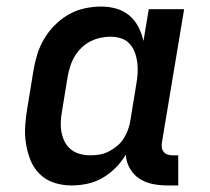

<svg xmlns="http://www.w3.org/2000/svg" viewBox="-20 -558 640 586"><path d="M198 8Q170 8 144.5 -0.5Q119 -9 100.5 -27.5Q82 -46 72.5 -70.5Q63 -95 59 -121.5Q55 -148 57 -176Q59 -204 64 -232L82 -342Q86 -367 93.5 -391.5Q101 -416 114.5 -439Q128 -462 147.5 -481.5Q167 -501 190 -514Q213 -527 238.5 -532.5Q264 -538 289 -538Q313 -538 335.5 -531.5Q358 -525 375 -510.5Q392 -496 402.5 -475.5Q413 -455 418 -433L434 -530H542L474 -122Q473 -114 474 -107Q475 -100 479.5 -94.5Q484 -89 491 -86.5Q498 -84 506 -84H524V8H491Q468 8 445.5 3.5Q423 -1 405 -13Q387 -25 376 -44.5Q365 -64 364 -86Q351 -64 332.5 -45.5Q314 -27 292 -14.5Q270 -2 246 3Q222 8 198 8ZM256 -84Q271 -84 285 -86.5Q299 -89 312.5 -96Q326 -103 338 -113Q350 -123 358 -136Q366 -149 371 -163Q376 -177 378 -191L396 -301Q399 -318 400 -334.5Q401 -351 399 -367Q397 -383 391.5 -398Q386 -413 375.5 -424.5Q365 -436 349.5 -441Q334 -446 317 -446Q302 -446 286 -442.5Q270 -439 255.5 -431.5Q241 -424 229 -412.5Q217 -401 208.5 -387Q200 -373 195 -357.5Q190 -342 187 -327L169 -217Q166 -201 165.5 -184.5Q165 -168 168 -153Q171 -138 178 -124.5Q185 -111 197 -101.5Q209 -92 224.5 -88Q240 -84 256 -84Q256 -84 256 -84Q256 -84 256 -84Z"/></svg>

Font: Iosevka Slab Semibold Extended
Style: Italic
Weight: 600
Width: 7
Italic angle: -9°
Monospace: yes
Designer: Belleve Invis
Foundry: Belleve Invis
Version: Version 11.1.0; ttfautohint (v1.8.3)